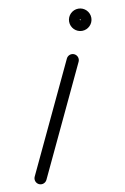

<svg xmlns="http://www.w3.org/2000/svg" viewBox="-78 -587 432 664"><g transform="rotate(-10 138.0 -255.0)"><path d="M203.5 -390C193.1 -394.9 180.5 -390.4 175.6 -380C115.4 -252.3 55.2 -124.6 -5 3C-9.9 13.5 -5.4 26 5 31C15.5 35.9 28 31.4 33 21C93.2 -106.7 153.4 -234.4 213.6 -362C218.5 -372.5 214 -385 203.5 -390ZM247.3 -504C247.3 -505.4 242.9 -501 244.3 -501C245.7 -501 241.3 -505.4 241.3 -504C241.3 -502.6 245.7 -507 244.3 -507C242.9 -507 247.3 -502.6 247.3 -504ZM283.3 -504C283.3 -525.5 265.8 -543 244.3 -543C222.8 -543 205.3 -525.5 205.3 -504C205.3 -482.5 222.8 -465 244.3 -465C265.8 -465 283.3 -482.5 283.3 -504Z"/></g></svg>

Font: FRB American Cursive Guidelines Medium
Style: Italic
Weight: 500
Italic angle: -25°
Version: Version 2.0;Modular Font Editor K font №1